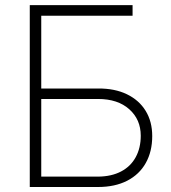

<svg xmlns="http://www.w3.org/2000/svg" viewBox="-20 -748 683 768"><path d="M99.1 0V-727.5H510.3V-685.1H145V-394H372.1Q439.5 -394.5 488 -370.8Q536.6 -347.2 562.7 -304.4Q588.9 -261.7 588.9 -203.6Q588.9 -142.1 563.2 -96.2Q537.6 -50.3 488.8 -25.1Q439.9 0 372.1 0ZM145 -41.5H372.1Q426.3 -42 464.6 -62.3Q502.9 -82.5 522.9 -119.4Q543 -156.2 543 -205.1Q543 -270 497.1 -311Q451.2 -352.1 372.1 -352.1H145Z"/></svg>

Font: Inter 18pt ExtraLight
Style: Regular
Weight: 250
Designer: Rasmus Andersson
Foundry: rsms
Version: Version 4.001;git-66647c0bb